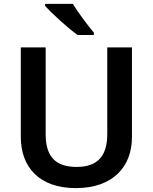

<svg xmlns="http://www.w3.org/2000/svg" viewBox="-20 -958 787 988"><path d="M355 -938H212V-928C244 -891 330 -813 379 -778H463V-790C432 -827 382 -893 355 -938ZM659 -252V-714H532V-268C532 -158 485 -99 374 -99C268 -99 215 -150 215 -267V-714H87V-254C87 -95 185 10 370 10C565 10 659 -104 659 -252Z"/></svg>

Font: Noto Sans Gunjala Gondi Semibold
Style: Regular
Weight: 400
Designer: Ek Type
Foundry: Ek Type
Version: Version 1.004